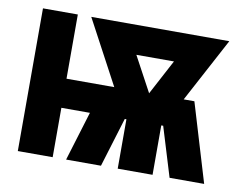

<svg xmlns="http://www.w3.org/2000/svg" viewBox="-63 -604 875 689"><g transform="rotate(10 375.0 -260.0)"><path d="M41 0V-520H168V-286H342L217 -520H720L595 -286H634L720 0H594L539 -180H532V0H405V-180H399L344 0H217L272 -180H168V0ZM469 -286 537 -414H400Z"/></g></svg>

Font: Iosevka Aile Extrabold
Style: Regular
Weight: 800
Designer: Belleve Invis
Foundry: Belleve Invis
Version: Version 27.3.5; ttfautohint (v1.8.4)